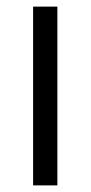

<svg xmlns="http://www.w3.org/2000/svg" viewBox="-20 -560 274 580"><path d="M80 -540H153.3V0H80Z"/></svg>

Font: Tap Sans
Style: Regular
Weight: 400
Designer: Tap Payments
Foundry: Tap Payments
Version: Version 1.001;Glyphs 3.1.2 (3151)